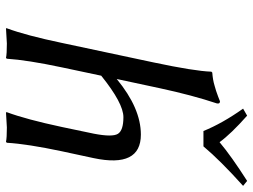

<svg xmlns="http://www.w3.org/2000/svg" viewBox="-120 -706 830 629"><g transform="rotate(90 294.5 -392.0)"><path d="M409.7 -644Q384.8 -705.6 336.4 -773.9L359.4 -787.1Q418.9 -734.4 446.3 -696.8Q492.2 -735.4 573.2 -787.1L589.4 -773.9Q506.3 -699.2 460 -644ZM396.5 -180.2 418.5 -285.2Q430.2 -345.7 418.9 -363.8Q407.7 -381.8 364.3 -381.8Q318.8 -381.8 228.5 -309.1L201.2 -180.2Q177.2 -66.9 172.9 0L170.4 2.9Q157.2 0 123 0L73.2 2.9V0Q96.7 -63.5 121.1 -180.2L185.1 -481Q213.4 -614.3 215.3 -669.9L218.3 -672.9Q230 -673.8 240.2 -675.5Q250.5 -677.2 262 -680.7Q273.4 -684.1 278.3 -685.5Q283.2 -687 296.9 -692.1Q310.5 -697.3 312.5 -698.2Q321.3 -698.2 319.3 -688Q292.5 -607.9 269.5 -501L239.3 -359.9Q335 -439 421.4 -439Q531.2 -439 498.5 -284.2L476.1 -180.2Q452.1 -66.9 448.2 0L445.3 2.9Q432.1 0 397.9 0L348.6 2.9L348.1 0Q371.6 -63.5 396.5 -180.2Z"/></g></svg>

Font: Linux Biolinum O
Style: Italic
Weight: 400
Italic angle: -12°
Designer: Philipp H. Poll
Foundry: Philipp H. Poll
Version: Version 1.1.3